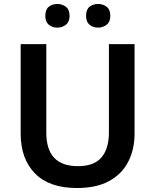

<svg xmlns="http://www.w3.org/2000/svg" viewBox="-20 -936 781 966"><path d="M657 -264Q657 -184 625 -122Q593 -60 529 -25Q465 10 367 10Q228 10 156 -63.5Q84 -137 84 -264V-714H213V-268Q213 -100 372 -100Q454 -100 491 -144.5Q528 -189 528 -269V-714H657ZM208 -856Q208 -888 225.5 -902Q243 -916 268 -916Q293 -916 311.5 -902Q330 -888 330 -856Q330 -826 311.5 -811.5Q293 -797 268 -797Q243 -797 225.5 -811.5Q208 -826 208 -856ZM413 -856Q413 -888 430.5 -902Q448 -916 474 -916Q498 -916 516.5 -902Q535 -888 535 -856Q535 -826 516.5 -811.5Q498 -797 474 -797Q448 -797 430.5 -811.5Q413 -826 413 -856Z"/></svg>

Font: Noto Sans Lao Looped SemiBold
Style: Regular
Weight: 600
Designer: Mark Frömberg, Ben Mitchell
Foundry: The Fontpad Ltd
Version: Version 1.002; ttfautohint (v1.8.4.7-5d5b)